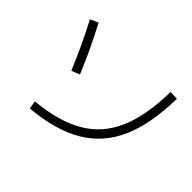

<svg xmlns="http://www.w3.org/2000/svg" viewBox="-141 -971 1219 1219"><g transform="rotate(45 469.0 -361.0)"><path d="M785.2 -713.9 843.8 -711.9Q840.3 -482.4 774.9 -334.2Q709.5 -186 575.4 -106.4Q441.4 -26.9 227.5 -7.8L217.8 -62.5Q417.5 -81.1 540.5 -153.8Q663.6 -226.6 722.7 -363Q781.7 -499.5 785.2 -713.9ZM96.7 -677.7 150.4 -702.1Q233.4 -546.4 299.8 -385.7L244.1 -363.3Q171.9 -536.6 96.7 -677.7Z"/></g></svg>

Font: Pretendard JP Light
Style: Regular
Weight: 300
Designer: Base glyphs from Inter by Rasmus Andersson; Hangeul glyphs from Noto Sans CJK(Source Han Sans) by Jang Soo-young and Kan
Foundry: Kil Hyung-jin
Version: Version 1.309